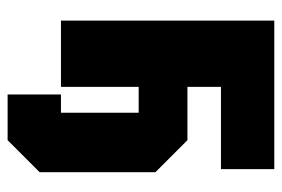

<svg xmlns="http://www.w3.org/2000/svg" viewBox="-138 -462 740 504"><g transform="rotate(90 232.0 -210.0)"><path d="M34 0V-560H424V-420H208V-332H348L432 -248V56L348 140H228V0H276V-204H208V0Z"/></g></svg>

Font: Tektur Condensed
Style: Bold
Weight: 700
Width: 3
Designer: Adam Jagosz
Foundry: Adam Jagosz
Version: Version 1.005;gftools[0.9.30]